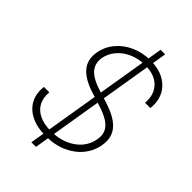

<svg xmlns="http://www.w3.org/2000/svg" viewBox="-267 -928 1127 1127"><g transform="rotate(45 297.0 -364.0)"><path d="M220.2 96.2 372.6 -823.7H410.6L258.3 96.2ZM252.9 11.2Q181.6 11.2 131.8 -13.4Q82 -38.1 58.8 -82.3Q35.6 -126.5 42.5 -185.5H87.4Q83 -137.2 101.3 -102.5Q119.6 -67.9 158.9 -49.3Q198.2 -30.8 254.9 -30.8Q314.5 -30.8 362.8 -50.8Q411.1 -70.8 442.4 -106.9Q473.6 -143.1 481.4 -190.4Q487.8 -227.1 475.8 -253.9Q463.9 -280.8 432.4 -301Q400.9 -321.3 348.1 -337.9L269 -362.8Q183.6 -389.6 145.5 -434.1Q107.4 -478.5 118.7 -545.9Q127.9 -602.1 164.1 -645.5Q200.2 -689 254.9 -713.6Q309.6 -738.3 375 -738.3Q441.4 -738.3 487.8 -712.9Q534.2 -687.5 556.4 -642.8Q578.6 -598.1 571.8 -539.6H527.8Q534.2 -610.4 492.9 -653.3Q451.7 -696.3 372.6 -696.3Q319.3 -696.3 274.4 -676.8Q229.5 -657.2 200 -622.8Q170.4 -588.4 162.6 -544.4Q157.2 -509.8 169.7 -482.9Q182.1 -456.1 212.4 -436.5Q242.7 -417 288.6 -402.8L365.7 -378.4Q409.2 -364.7 441.7 -347.2Q474.1 -329.6 495.1 -306.9Q516.1 -284.2 524.2 -254.6Q532.2 -225.1 525.9 -188Q516.6 -129.9 480 -85Q443.4 -40 385.5 -14.4Q327.6 11.2 252.9 11.2Z"/></g></svg>

Font: Inter 24pt ExtraLight
Style: Italic
Weight: 250
Italic angle: -9.3988°
Version: Version 4.001;git-66647c0bb